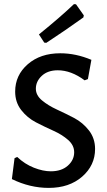

<svg xmlns="http://www.w3.org/2000/svg" viewBox="-20 -909 523 937"><path d="M341 -889 351 -888 389 -834 387 -824Q295 -758 206 -700L196 -701L170 -741Q275 -826 341 -889ZM274 -649Q350 -649 426 -617L409 -523L393 -517Q327 -566 262 -566Q213 -566 184 -539Q155 -512 155 -476Q155 -444 185 -419Q215 -394 257.5 -374.5Q300 -355 342 -333Q384 -311 414 -272.5Q444 -234 444 -182Q444 -102 381 -47Q318 8 218 8Q126 8 38 -35L51 -137L64 -143Q101 -108 145.5 -90.5Q190 -73 228 -73Q280 -73 311 -100.5Q342 -128 342 -166Q342 -200 312.5 -226Q283 -252 240.5 -271Q198 -290 155.5 -312Q113 -334 83.5 -372Q54 -410 54 -462Q54 -542 115.5 -595.5Q177 -649 274 -649Z"/></svg>

Font: Alegreya Sans Medium
Style: Regular
Weight: 500
Designer: Juan Pablo del Peral
Foundry: Huerta Tipografica
Version: Version 2.007